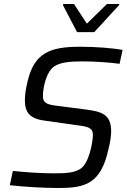

<svg xmlns="http://www.w3.org/2000/svg" viewBox="-20 -929 635 957"><path d="M294 -903 364 -769H450L573 -903L575 -909H513L413 -811L349 -909H295ZM271 8C403 8 483 -11 521 -187C530 -223 534 -253 534 -275C534 -361 483 -373 409 -383L262 -402C212 -408 194 -417 194 -450C194 -496 212 -574 252 -599C280 -617 321 -623 390 -623C450 -623 527 -618 576 -611L591 -680C546 -689 459 -696 380 -696C230 -696 149 -667 116 -517C108 -483 104 -454 104 -430C104 -372 125 -338 201 -328L355 -306C422 -298 443 -292 443 -256C443 -225 425 -114 380 -87C348 -67 308 -65 244 -65C193 -65 107 -70 44 -77L29 -6C95 2 193 8 271 8Z"/></svg>

Font: Saira UNSAM
Style: Italic
Weight: 400
Italic angle: -12°
Designer: Hector Gatti with collaboration of the Omnibus-Type team
Foundry: Omnibus-Type
Version: Version 0.072;PS 000.072;hotconv 1.0.88;makeotf.lib2.5.64775